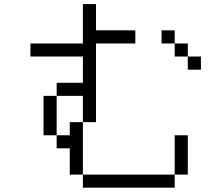

<svg xmlns="http://www.w3.org/2000/svg" viewBox="-20 -832 1040 915"><path d="M937.5 -500V-562.5H875V-500ZM625 -625V-687.5H437.5Q437.5 -687.5 437.5 -812.5H375V-625H125V-562.5H375Q375 -562.5 375 -437.5H250V-375H187.5V-187.5H250V-125H312.5Q312.5 -125 312.5 0H375V62.5H812.5V0H375Q375 0 375 -250H312.5V-187.5H250V-375H375Q375 -375 375 -250H437.5Q437.5 -250 437.5 -625ZM812.5 0H875V-187.5H812.5ZM875 -562.5V-625H812.5V-562.5ZM812.5 -625V-687.5H750V-625Z"/></svg>

Font: UnifontExMono
Style: Regular
Weight: 500
Version: Version 15.0.06